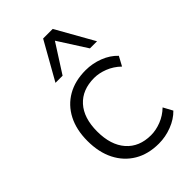

<svg xmlns="http://www.w3.org/2000/svg" viewBox="-227 -839 934 934"><g transform="rotate(-45 240.5 -372.0)"><path d="M293 8Q220 8 167 -23.5Q114 -55 85 -112Q56 -169 56 -247Q56 -324 85 -380Q114 -436 167 -466.5Q220 -497 293 -497Q340 -497 384 -480Q428 -463 457 -432L431 -384Q401 -413 365 -427Q329 -441 296 -441Q214 -441 168 -390Q122 -339 122 -246Q122 -153 168 -100.5Q214 -48 295 -48Q329 -48 365 -62Q401 -76 430 -104L456 -56Q427 -26 383 -9Q339 8 293 8ZM146 -557 256 -752H322L432 -557H383L289 -704L195 -557Z"/></g></svg>

Font: Nunito Sans 10pt Light
Style: Regular
Weight: 300
Designer: Vernon Adams
Foundry: Vernon Adams
Version: Version 3.101;gftools[0.9.27]